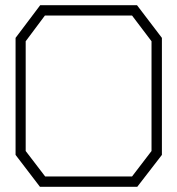

<svg xmlns="http://www.w3.org/2000/svg" viewBox="-20 -720 684 740"><path d="M509 0H134L40 -123V-574L135 -700H508L604 -574V-123ZM564 -561 489 -660H153L79 -561V-138L154 -40H489L564 -138Z"/></svg>

Font: Turret Road Light
Style: Regular
Weight: 300
Designer: Noponies
Foundry: Noponies
Version: Version 1.001; ttfautohint (v1.8)